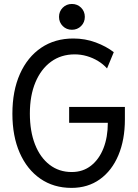

<svg xmlns="http://www.w3.org/2000/svg" viewBox="-20 -917 680 945"><path d="M332 7.8Q244.1 7.8 178.7 -37.4Q113.3 -82.5 77.1 -164.6Q41 -246.6 41 -357.4Q41 -469.7 78.1 -553Q115.2 -636.2 182.6 -681.9Q250 -727.5 340.8 -727.5Q398.9 -727.5 450.9 -708.3Q502.9 -689 540 -660.2L506.8 -580.1Q488.3 -601.1 462.6 -616.7Q437 -632.3 407.5 -640.9Q377.9 -649.4 347.7 -649.4Q280.8 -649.4 231.2 -613.3Q181.6 -577.1 154.3 -511.7Q127 -446.3 127 -358.4Q127 -271 152.3 -206.3Q177.7 -141.6 224.1 -106Q270.5 -70.3 333 -70.3Q388.2 -70.3 428 -101.6Q467.8 -132.8 489.3 -187.5Q510.7 -242.2 510.7 -312.5H320.3V-390.6H594.7V-329.1Q594.7 -229 562.7 -153.1Q530.8 -77.1 471.7 -34.7Q412.6 7.8 332 7.8ZM334 -770.5Q307.1 -770.5 288.8 -788.8Q270.5 -807.1 270.5 -834Q270.5 -860.8 288.8 -879.2Q307.1 -897.5 334 -897.5Q360.8 -897.5 379.2 -879.2Q397.5 -860.8 397.5 -834Q397.5 -807.1 379.2 -788.8Q360.8 -770.5 334 -770.5Z"/></svg>

Font: Reddit Sans Condensed
Style: Regular
Weight: 400
Designer: Stephen Hutchings
Foundry: Reddit
Version: Version 1.014